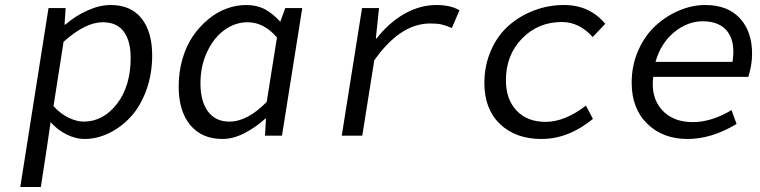

<svg xmlns="http://www.w3.org/2000/svg" viewBox="-20 -542 3038 767"><path d="M61 205.1 173.8 -509.8H242.2L237.8 -443.8H241.2Q281.7 -479 330.1 -500.5Q378.4 -522 421.9 -522Q502.9 -522 545.4 -468.5Q587.9 -415 587.9 -320.8Q587.9 -245.1 564.2 -180.9Q540.5 -116.7 502 -75Q463.4 -33.2 415.3 -10Q367.2 13.2 316.9 13.2Q282.7 13.2 246.1 -4.9Q209.5 -22.9 182.1 -54.2L168 43L143.1 205.1ZM314 -56.2Q392.6 -56.2 447.3 -127.2Q502 -198.2 502 -311Q502 -377.9 474.6 -415.5Q447.3 -453.1 390.1 -453.1Q320.8 -453.1 233.9 -375L193.8 -118.2Q221.2 -87.4 253.9 -71.8Q286.6 -56.2 314 -56.2Z M868.7 13.2Q786.6 13.2 740.2 -42.2Q693.8 -97.7 693.8 -196.8Q693.8 -255.4 709.2 -307.6Q724.6 -359.9 751.2 -398.4Q777.8 -437 812.3 -465.3Q846.7 -493.7 885.5 -507.8Q924.3 -522 963.4 -522Q1005.4 -522 1037.4 -505.4Q1069.3 -488.8 1099.6 -455.1L1119.6 -509.8H1187.5L1106.4 0H1038.6L1042.5 -67.9H1039.6Q1001 -32.7 956.1 -9.8Q911.1 13.2 868.7 13.2ZM896.5 -56.2Q968.3 -56.2 1045.4 -134.8L1086.4 -392.1Q1034.7 -453.1 968.8 -453.1Q920.4 -453.1 877.7 -422.9Q835 -392.6 807.9 -335.9Q780.8 -279.3 780.8 -209Q780.8 -137.2 810.8 -96.7Q840.8 -56.2 896.5 -56.2Z M1345.2 0 1426.3 -509.8H1494.1L1481.4 -388.2H1484.4Q1533.2 -451.2 1595.2 -486.6Q1657.2 -522 1723.1 -522Q1780.3 -522 1815.4 -501L1785.2 -430.2Q1759.3 -440.9 1742.4 -444.6Q1725.6 -448.2 1698.2 -448.2Q1578.6 -448.2 1475.1 -300.8L1427.2 0Z M2143.1 13.2Q2040 13.2 1977.5 -46.4Q1915 -106 1915 -210Q1915 -281.2 1941.7 -341.3Q1968.3 -401.4 2012.7 -440.2Q2057.1 -479 2114 -500.5Q2170.9 -522 2232.9 -522Q2335.4 -522 2397.9 -446.8L2347.7 -394Q2293.9 -454.1 2224.6 -454.1Q2129.4 -454.1 2065.2 -387.9Q2001 -321.8 2001 -221.2Q2001 -145.5 2043.5 -100.3Q2085.9 -55.2 2159.7 -55.2Q2236.3 -55.2 2320.8 -120.1L2348.6 -66.9Q2250.5 13.2 2143.1 13.2Z M2726.6 13.2Q2627.9 13.2 2565.7 -47.6Q2503.4 -108.4 2503.4 -211.9Q2503.4 -280.8 2529.5 -340.1Q2555.7 -399.4 2597.9 -438.5Q2640.1 -477.5 2692.4 -499.8Q2744.6 -522 2797.4 -522Q2886.7 -522 2935.5 -469.2Q2984.4 -416.5 2984.4 -327.1Q2984.4 -281.2 2969.2 -234.9H2589.4Q2579.6 -153.3 2623.5 -103.8Q2667.5 -54.2 2747.6 -54.2Q2822.3 -54.2 2902.3 -102.1L2922.4 -46.9Q2823.2 13.2 2726.6 13.2ZM2598.6 -294.9H2906.2Q2918.5 -372.6 2887 -414.8Q2855.5 -457 2787.6 -457Q2726.1 -457 2672.9 -413.1Q2619.6 -369.1 2598.6 -294.9Z"/></svg>

Font: Office Code Pro Italic
Style: Regular
Weight: 400
Italic angle: -9°
Designer: Nathan Rutzky & Paul D. Hunt
Foundry: Adobe Systems Incorporated
Version: Version 1.004;PS 001.004;hotconv 1.0.70;makeotf.lib2.5.58329